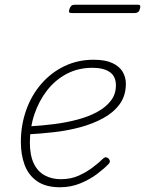

<svg xmlns="http://www.w3.org/2000/svg" viewBox="-20 -771 612 810"><path d="M233 19Q173 19 136.5 -6.5Q100 -32 84 -75Q68 -118 68 -172Q68 -243 90.5 -306.5Q113 -370 155 -418Q197 -466 253 -492.5Q309 -519 375 -519Q424 -519 454 -505Q484 -491 497.5 -468Q511 -445 511 -418Q511 -368 485.5 -332.5Q460 -297 416.5 -273Q373 -249 319.5 -234.5Q266 -220 208.5 -213.5Q151 -207 96 -204L106 -238Q157 -241 208.5 -247.5Q260 -254 307 -266.5Q354 -279 390.5 -299Q427 -319 448 -346.5Q469 -374 469 -411Q469 -449 443 -467Q417 -485 370 -485Q310 -485 261.5 -459.5Q213 -434 178.5 -389.5Q144 -345 125 -288.5Q106 -232 106 -170Q106 -116 122.5 -81.5Q139 -47 169 -31Q199 -15 236 -15Q279 -15 312 -30Q345 -45 371.5 -65Q398 -85 416 -103Q422 -108 427 -107.5Q432 -107 437 -103Q441 -100 443 -93.5Q445 -87 439 -80Q420 -60 389.5 -37Q359 -14 319 2.5Q279 19 233 19ZM282 -716Q273 -716 271.5 -720Q270 -724 273 -733Q276 -742 281 -746.5Q286 -751 294 -751H562Q570 -751 571.5 -746.5Q573 -742 570 -733Q568 -724 562.5 -720Q557 -716 549 -716Z"/></svg>

Font: Playwrite CO Thin
Style: Regular
Weight: 250
Version: Version 1.002